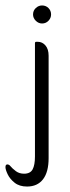

<svg xmlns="http://www.w3.org/2000/svg" viewBox="-68 -512 258 703"><path d="M53 -459Q53 -473 63 -482.5Q73 -492 86 -492Q100 -492 109.5 -482.5Q119 -473 119 -459Q119 -446 109.5 -436Q100 -426 86 -426Q73 -426 63 -436Q53 -446 53 -459ZM-33 93Q-22 106 -9.5 115Q3 124 20 124Q43 124 51.5 108Q60 92 60 61V-354Q60 -359 65 -359H70Q87 -359 98.5 -345.5Q110 -332 110 -308V67Q110 118 89.5 144.5Q69 171 31 171Q3 171 -14.5 157Q-32 143 -40 126Q-48 109 -48 100Q-48 90 -41 90Q-37 90 -33 93Z"/></svg>

Font: Zain Light
Style: Regular
Weight: 300
Designer: Zain,Boutros
Foundry: Mobile Telecommunications Company (Zain), 2024
Version: Version 1.51; ttfautohint (v1.8.4)